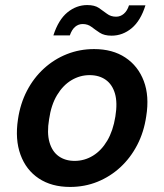

<svg xmlns="http://www.w3.org/2000/svg" viewBox="-20 -727 650 759"><path d="M257 12Q184 12 133.5 -21.5Q83 -55 61 -115.5Q39 -176 51 -255Q60 -317 86.5 -368Q113 -419 153.5 -456Q194 -493 244.5 -513Q295 -533 352 -533Q425 -533 475.5 -499.5Q526 -466 548.5 -406.5Q571 -347 558 -267Q549 -205 522.5 -154Q496 -103 456 -66Q416 -29 365.5 -8.5Q315 12 257 12ZM275 -91Q314 -91 347.5 -111.5Q381 -132 404 -171Q427 -210 436 -266Q445 -321 434.5 -357Q424 -393 398 -411.5Q372 -430 334 -430Q296 -430 262.5 -410Q229 -390 205.5 -351Q182 -312 174 -255Q165 -202 175.5 -165Q186 -128 212 -109.5Q238 -91 275 -91ZM191 -587Q211 -649 246.5 -678Q282 -707 325 -707Q354 -707 371 -695.5Q388 -684 403 -672.5Q418 -661 439 -661Q456 -661 469.5 -672.5Q483 -684 490 -706H555Q536 -645 500.5 -615.5Q465 -586 421 -586Q392 -586 374.5 -597.5Q357 -609 342 -620.5Q327 -632 307 -632Q290 -632 277 -621Q264 -610 256 -587Z"/></svg>

Font: DM Sans 10pt SemiBold
Style: Italic
Weight: 600
Italic angle: -10°
Version: Version 4.004;gftools[0.9.30]